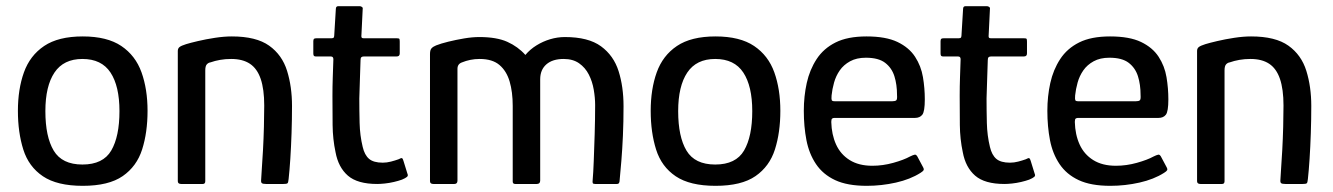

<svg xmlns="http://www.w3.org/2000/svg" viewBox="-20 -596 4319 622"><path d="M248 6Q165 6 119 -25Q73 -56 55.5 -111.5Q38 -167 38 -237Q38 -307 57.5 -361.5Q77 -416 123 -447Q169 -478 248 -478Q327 -478 373 -447Q419 -416 438.5 -361.5Q458 -307 458 -237Q458 -167 440.5 -112Q423 -57 377.5 -25.5Q332 6 248 6ZM247 -63Q314 -63 340.5 -108.5Q367 -154 367 -236Q367 -317 338 -361Q309 -405 247 -405Q186 -405 156.5 -361Q127 -317 127 -236Q127 -153 154 -108Q181 -63 247 -63Z M567 0Q556 0 556 -9Q556 -115 556 -220.5Q556 -326 556 -431Q556 -439 561.5 -443.5Q567 -448 583 -453Q596 -457 621.5 -463Q647 -469 676.5 -473.5Q706 -478 731 -478Q810 -478 852 -448Q894 -418 910 -366.5Q926 -315 926 -253Q926 -209 924.5 -164.5Q923 -120 920.5 -81.5Q918 -43 915 -16Q914 -4 911 -2Q908 0 898 0H842Q832 0 828.5 -2.5Q825 -5 826 -14Q826 -20 828 -46.5Q830 -73 832 -110Q834 -147 835 -185.5Q836 -224 836 -254Q836 -307 824.5 -340.5Q813 -374 789.5 -389.5Q766 -405 729 -405Q710 -405 693 -402Q676 -399 662 -394Q655 -393 650 -387.5Q645 -382 645 -368Q645 -315 645 -255.5Q645 -196 645 -133.5Q645 -71 645 -9Q645 0 637 0Z M1202 0Q1138 0 1107 -27Q1076 -54 1067 -103Q1058 -145 1057.5 -191Q1057 -237 1057 -285Q1057 -317 1058 -345Q1059 -373 1060 -404Q1060 -413 1052 -413H1004Q999 -413 997 -415Q995 -417 995 -423V-462Q995 -468 997 -470Q999 -472 1005 -472H1054Q1060 -472 1061.5 -475Q1063 -478 1063 -485L1068 -567Q1068 -576 1076 -576H1145Q1149 -576 1152.5 -573.5Q1156 -571 1155 -567L1151 -485Q1150 -477 1151.5 -474.5Q1153 -472 1158 -472H1265Q1272 -472 1273.5 -470.5Q1275 -469 1275 -461V-423Q1275 -418 1272.5 -415.5Q1270 -413 1264 -413H1158Q1153 -413 1150.5 -410.5Q1148 -408 1148 -401Q1147 -371 1146 -340Q1145 -309 1144 -277Q1144 -238 1145 -197.5Q1146 -157 1155 -120Q1161 -94 1175.5 -81.5Q1190 -69 1220 -69Q1233 -69 1246.5 -72.5Q1260 -76 1271 -80Q1280 -85 1282.5 -83.5Q1285 -82 1287 -75L1300 -33Q1303 -27 1298.5 -23Q1294 -19 1282 -14Q1271 -10 1256 -6.5Q1241 -3 1226.5 -1.5Q1212 0 1202 0Z M1384 0Q1373 0 1373 -9V-421Q1373 -434 1378 -439.5Q1383 -445 1393 -449Q1408 -455 1432.5 -461Q1457 -467 1483.5 -471.5Q1510 -476 1533 -476Q1589 -476 1623.5 -460.5Q1658 -445 1682 -418Q1697 -436 1718 -449Q1739 -462 1762.5 -469Q1786 -476 1810 -476Q1886 -476 1927 -446Q1968 -416 1984 -365.5Q2000 -315 2000 -252Q2000 -201 1998 -156.5Q1996 -112 1993 -75.5Q1990 -39 1987 -8Q1986 -3 1984 -1.5Q1982 0 1978 0H1908Q1902 0 1900.5 -2.5Q1899 -5 1900 -13Q1902 -35 1903.5 -74.5Q1905 -114 1906.5 -161.5Q1908 -209 1908 -256Q1908 -279 1903.5 -305.5Q1899 -332 1887.5 -354.5Q1876 -377 1856 -391Q1836 -405 1806 -405Q1770 -405 1750 -387.5Q1730 -370 1730 -339Q1730 -289 1730 -247Q1730 -205 1730 -166.5Q1730 -128 1730 -90.5Q1730 -53 1730 -11Q1730 0 1719 0H1649Q1641 0 1641 -8V-253Q1641 -298 1631 -332Q1621 -366 1598 -385.5Q1575 -405 1534 -405Q1518 -405 1503.5 -402Q1489 -399 1477 -394Q1462 -389 1462 -373V-11Q1462 0 1452 0Z M2298 6Q2215 6 2169 -25Q2123 -56 2105.5 -111.5Q2088 -167 2088 -237Q2088 -307 2107.5 -361.5Q2127 -416 2173 -447Q2219 -478 2298 -478Q2377 -478 2423 -447Q2469 -416 2488.5 -361.5Q2508 -307 2508 -237Q2508 -167 2490.5 -112Q2473 -57 2427.5 -25.5Q2382 6 2298 6ZM2297 -63Q2364 -63 2390.5 -108.5Q2417 -154 2417 -236Q2417 -317 2388 -361Q2359 -405 2297 -405Q2236 -405 2206.5 -361Q2177 -317 2177 -236Q2177 -153 2204 -108Q2231 -63 2297 -63Z M2584 -237Q2584 -284 2593.5 -327Q2603 -370 2625.5 -404.5Q2648 -439 2687 -458.5Q2726 -478 2787 -478Q2850 -478 2887.5 -460Q2925 -442 2944.5 -412Q2964 -382 2970 -346Q2976 -310 2976 -274Q2976 -235 2968 -224.5Q2960 -214 2944 -214H2683Q2679 -214 2676 -212Q2673 -210 2673 -201Q2674 -160 2688.5 -128Q2703 -96 2732.5 -77.5Q2762 -59 2806 -59Q2840 -59 2874 -68.5Q2908 -78 2928 -89Q2938 -94 2943.5 -95Q2949 -96 2954 -85L2970 -55Q2974 -48 2972 -44.5Q2970 -41 2962 -36Q2929 -15 2882.5 -4.5Q2836 6 2788 6Q2725 6 2685.5 -12.5Q2646 -31 2623.5 -64.5Q2601 -98 2592.5 -142Q2584 -186 2584 -237ZM2886 -288Q2886 -322 2877.5 -349Q2869 -376 2847.5 -392.5Q2826 -409 2785 -409Q2755 -409 2734 -397.5Q2713 -386 2700.5 -368Q2688 -350 2682 -328.5Q2676 -307 2674 -287Q2673 -275 2674.5 -271.5Q2676 -268 2684 -268H2871Q2880 -268 2883.5 -271Q2887 -274 2886 -288Z M3234 0Q3170 0 3139 -27Q3108 -54 3099 -103Q3090 -145 3089.5 -191Q3089 -237 3089 -285Q3089 -317 3090 -345Q3091 -373 3092 -404Q3092 -413 3084 -413H3036Q3031 -413 3029 -415Q3027 -417 3027 -423V-462Q3027 -468 3029 -470Q3031 -472 3037 -472H3086Q3092 -472 3093.5 -475Q3095 -478 3095 -485L3100 -567Q3100 -576 3108 -576H3177Q3181 -576 3184.5 -573.5Q3188 -571 3187 -567L3183 -485Q3182 -477 3183.5 -474.5Q3185 -472 3190 -472H3297Q3304 -472 3305.5 -470.5Q3307 -469 3307 -461V-423Q3307 -418 3304.5 -415.5Q3302 -413 3296 -413H3190Q3185 -413 3182.5 -410.5Q3180 -408 3180 -401Q3179 -371 3178 -340Q3177 -309 3176 -277Q3176 -238 3177 -197.5Q3178 -157 3187 -120Q3193 -94 3207.5 -81.5Q3222 -69 3252 -69Q3265 -69 3278.5 -72.5Q3292 -76 3303 -80Q3312 -85 3314.5 -83.5Q3317 -82 3319 -75L3332 -33Q3335 -27 3330.5 -23Q3326 -19 3314 -14Q3303 -10 3288 -6.5Q3273 -3 3258.5 -1.5Q3244 0 3234 0Z M3373 -237Q3373 -284 3382.5 -327Q3392 -370 3414.5 -404.5Q3437 -439 3476 -458.5Q3515 -478 3576 -478Q3639 -478 3676.5 -460Q3714 -442 3733.5 -412Q3753 -382 3759 -346Q3765 -310 3765 -274Q3765 -235 3757 -224.5Q3749 -214 3733 -214H3472Q3468 -214 3465 -212Q3462 -210 3462 -201Q3463 -160 3477.5 -128Q3492 -96 3521.5 -77.5Q3551 -59 3595 -59Q3629 -59 3663 -68.5Q3697 -78 3717 -89Q3727 -94 3732.5 -95Q3738 -96 3743 -85L3759 -55Q3763 -48 3761 -44.5Q3759 -41 3751 -36Q3718 -15 3671.5 -4.5Q3625 6 3577 6Q3514 6 3474.5 -12.5Q3435 -31 3412.5 -64.5Q3390 -98 3381.5 -142Q3373 -186 3373 -237ZM3675 -288Q3675 -322 3666.5 -349Q3658 -376 3636.5 -392.5Q3615 -409 3574 -409Q3544 -409 3523 -397.5Q3502 -386 3489.5 -368Q3477 -350 3471 -328.5Q3465 -307 3463 -287Q3462 -275 3463.5 -271.5Q3465 -268 3473 -268H3660Q3669 -268 3672.5 -271Q3676 -274 3675 -288Z M3869 0Q3858 0 3858 -9Q3858 -115 3858 -220.5Q3858 -326 3858 -431Q3858 -439 3863.5 -443.5Q3869 -448 3885 -453Q3898 -457 3923.5 -463Q3949 -469 3978.5 -473.5Q4008 -478 4033 -478Q4112 -478 4154 -448Q4196 -418 4212 -366.5Q4228 -315 4228 -253Q4228 -209 4226.5 -164.5Q4225 -120 4222.5 -81.5Q4220 -43 4217 -16Q4216 -4 4213 -2Q4210 0 4200 0H4144Q4134 0 4130.5 -2.5Q4127 -5 4128 -14Q4128 -20 4130 -46.5Q4132 -73 4134 -110Q4136 -147 4137 -185.5Q4138 -224 4138 -254Q4138 -307 4126.5 -340.5Q4115 -374 4091.5 -389.5Q4068 -405 4031 -405Q4012 -405 3995 -402Q3978 -399 3964 -394Q3957 -393 3952 -387.5Q3947 -382 3947 -368Q3947 -315 3947 -255.5Q3947 -196 3947 -133.5Q3947 -71 3947 -9Q3947 0 3939 0Z"/></svg>

Font: Glory Medium
Style: Regular
Weight: 500
Designer: Robert Leuschke
Foundry: Robert Leuschke
Version: Version 1.011